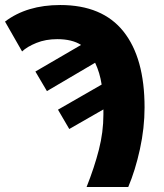

<svg xmlns="http://www.w3.org/2000/svg" viewBox="-40 -745 654 765"><path d="M372 -288V-309L236 -231L191 -308L365 -408Q358 -455 339 -495L147 -382L101 -460L283 -566Q247 -589 188 -589Q142 -589 105 -574Q68 -559 48 -540L-20 -659Q67 -725 200 -725Q368 -725 452 -619.5Q536 -514 536 -317Q536 -235 517.5 -150.5Q499 -66 471 0H305Q336 -78 354 -148.5Q372 -219 372 -288Z"/></svg>

Font: Noto Sans UI ExtraBold
Style: Regular
Weight: 800
Designer: Monotype Design Team
Foundry: Monotype Imaging Inc.
Version: Version 1.001